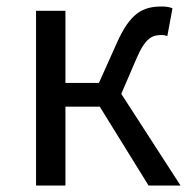

<svg xmlns="http://www.w3.org/2000/svg" viewBox="-20 -577 596 597"><path d="M92.1 0H183.5V-245.3H290.2L442 0H541.4L357.1 -285.2L403.7 -393.5C431.4 -459.2 453.4 -468.1 482 -468.1C490 -468.1 493.9 -466.9 500.3 -464.9L516.3 -551.2C508.4 -554.8 496.1 -556.8 484 -556.8C425.2 -556.8 385.4 -539 342.1 -440.8L287.6 -319.1H183.5V-543.4H92.1Z"/></svg>

Font: Source Han Sans JP VF
Style: Regular
Weight: 250
Designer: Ryoko NISHIZUKA 西塚涼子 (kana, bopomofo & ideographs); Paul D. Hunt (Latin, Greek & Cyrillic); Sandoll Communications 산돌커뮤니
Foundry: Adobe
Version: Version 2.004;hotconv 1.0.118;makeotfexe 2.5.65603